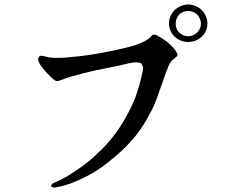

<svg xmlns="http://www.w3.org/2000/svg" viewBox="-20 -789 1040 859"><path d="M677 -633Q687 -629 704 -618Q721 -607 731.5 -598.5Q742 -590 753 -578Q764 -566 769.5 -556Q775 -546 774 -541Q773 -537 757.5 -525.5Q742 -514 732.5 -490.5Q723 -467 703.5 -410.5Q684 -354 673 -326.5Q662 -299 635.5 -253Q609 -207 576 -168.5Q543 -130 502 -94.5Q461 -59 427.5 -36Q394 -13 358 4.5Q322 22 296.5 31.5Q271 41 255.5 44Q240 47 230.5 49Q221 51 215 49Q209 47 209 43Q209 39 211 37Q212 35 216 32Q220 29 233.5 23.5Q247 18 263 9.5Q279 1 308.5 -18Q338 -37 368 -60.5Q398 -84 434.5 -120Q471 -156 501 -198Q531 -240 555.5 -287.5Q580 -335 592 -371.5Q604 -408 609.5 -431.5Q615 -455 618 -468.5Q621 -482 619 -490Q617 -498 613 -504Q609 -508 594 -510Q575 -511 544.5 -503Q514 -495 456 -484Q398 -473 352 -461Q306 -449 288.5 -443.5Q271 -438 256.5 -432Q242 -426 235 -426Q225 -426 203 -449L182 -471Q172 -482 162 -497Q152 -512 151 -522Q150 -532 158 -538Q163 -542 186 -535.5Q209 -529 242 -530Q270 -530 336 -537.5Q402 -545 483 -562Q564 -579 592 -589.5Q620 -600 634 -608.5Q648 -617 655 -625Q662 -633 665.5 -634Q669 -635 677 -633ZM896 -727Q908 -705 908 -684Q908 -661 896.5 -642Q885 -623 865 -612Q845 -601 822 -601Q799 -601 779 -612Q759 -623 747.5 -642.5Q736 -662 736 -684Q736 -706 748 -727Q760 -747 780.5 -758Q801 -769 822 -769Q843 -769 863.5 -758Q884 -747 896 -727ZM773 -654Q781 -642 794 -634.5Q807 -627 822 -627Q837 -627 850 -634.5Q863 -642 871 -655Q879 -668 879 -684Q879 -697 871 -711.5Q863 -726 849.5 -733Q836 -740 822 -740Q808 -740 794.5 -733Q781 -726 773.5 -712Q766 -698 766 -683Q766 -668 773 -654Z"/></svg>

Font: ChillKai
Style: Regular
Weight: 400
Designer: ChillType
Foundry: 寒蝉字型
Version: Version 2.000